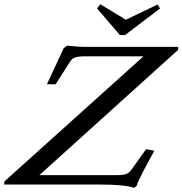

<svg xmlns="http://www.w3.org/2000/svg" viewBox="-80 -889 878 925"><path d="M497.6 -720.2 387.7 -848.1 402.8 -868.7 526.4 -793.9 679.2 -867.2 690.9 -848.1 522.5 -720.2ZM565.4 16.1Q523.4 0 397.9 0H-59.6L-59.1 -14.6L611.3 -617.7H330.1Q298.8 -617.7 283 -612.5Q267.1 -607.4 258.3 -593.3L188 -482.9H146L227.1 -657.2L243.2 -668.9Q302.7 -663.1 325.2 -663.1H778.8L778.3 -648.9L109.9 -45.4H486.8Q514.2 -45.4 528.3 -51Q542.5 -56.6 552.7 -70.8L624 -170.4L663.6 -162.6Q585.4 -22.5 578.6 5.9Z"/></svg>

Font: Elstob 6pt
Style: Italic
Weight: 400
Italic angle: -20°
Designer: Peter S. Baker
Version: Version 1.015